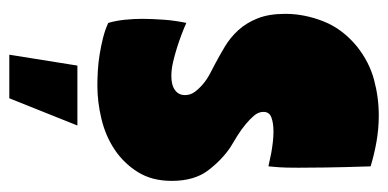

<svg xmlns="http://www.w3.org/2000/svg" viewBox="-236 -414 854 423"><g transform="rotate(90 191.5 -202.0)"><path d="M82 -561Q116 -588 155 -598.5Q194 -609 234 -609Q263 -609 291.5 -604Q320 -599 346 -591Q348 -530 348.5 -491.5Q349 -453 349 -432Q349 -402 348 -389.5Q347 -377 346 -366Q344 -366 336 -368Q328 -370 317 -372Q306 -374 293.5 -375.5Q281 -377 269 -377Q251 -377 238.5 -372.5Q226 -368 226 -355Q226 -344 234 -334.5Q242 -325 253.5 -315.5Q265 -306 278.5 -297.5Q292 -289 304 -282Q331 -264 354.5 -233.5Q378 -203 378 -153Q378 -109 358.5 -78Q339 -47 309 -27Q279 -7 241.5 2Q204 11 168 11Q154 11 136 10Q118 9 99.5 6Q81 3 63 -1.5Q45 -6 30 -13Q25 -30 23 -49.5Q21 -69 21 -88Q21 -97 21.5 -110Q22 -123 23 -136.5Q24 -150 26 -163Q28 -176 30 -185Q41 -180 55.5 -174.5Q70 -169 86 -164Q102 -159 117.5 -155.5Q133 -152 147 -152Q167 -152 178 -160Q189 -168 189 -182Q189 -194 182 -203.5Q175 -213 165 -221.5Q155 -230 143 -236.5Q131 -243 121 -248Q102 -258 82 -270Q62 -282 46 -299.5Q30 -317 20 -342Q10 -367 10 -403Q10 -445 26.5 -487Q43 -529 82 -561ZM256 55 196 205H100L124 55Z"/></g></svg>

Font: Ranchers
Style: Regular
Weight: 400
Designer: Pablo Impallari, Brenda Gallo
Foundry: Pablo Impallari, Brenda Gallo
Version: Version 1.000; ttfautohint (v0.8) -G 200 -r 50